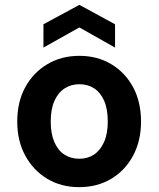

<svg xmlns="http://www.w3.org/2000/svg" viewBox="-20 -759 653 791"><path d="M306 12Q232 12 174.5 -22.5Q117 -57 84 -118Q51 -179 51 -258Q51 -339 84 -399.5Q117 -460 175 -494.5Q233 -529 307 -529Q381 -529 438.5 -494.5Q496 -460 528.5 -399.5Q561 -339 561 -258Q561 -179 528.5 -118Q496 -57 438.5 -22.5Q381 12 306 12ZM306 -105Q341 -105 367 -122Q393 -139 408.5 -173.5Q424 -208 424 -258Q424 -310 409 -344Q394 -378 368 -395Q342 -412 307 -412Q273 -412 246.5 -395Q220 -378 204.5 -344Q189 -310 189 -258Q189 -208 204 -173.5Q219 -139 245.5 -122Q272 -105 306 -105ZM159 -563V-659L307 -739L454 -659V-563L307 -646Z"/></svg>

Font: DM Sans 11pt
Style: Bold
Weight: 700
Version: Version 4.004;gftools[0.9.30]